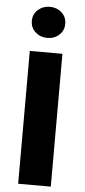

<svg xmlns="http://www.w3.org/2000/svg" viewBox="-62 -974 444 1008"><g transform="rotate(5 160.0 -470.0)"><path d="M74 -700V0H246V-700ZM71 -858Q71 -822 97 -799Q123 -776 159 -776Q196 -776 221.5 -799Q247 -822 247 -858Q247 -894 221.5 -917Q196 -940 159 -940Q123 -940 97 -917Q71 -894 71 -858Z"/></g></svg>

Font: Jost
Style: Bold
Weight: 700
Version: Version 3.710